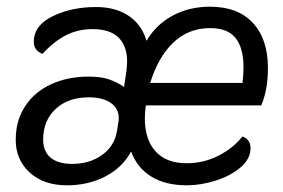

<svg xmlns="http://www.w3.org/2000/svg" viewBox="-20 -542 846 574"><path d="M27 -124Q27 -182 55.5 -225Q84 -268 133.5 -290.5Q183 -313 245 -313Q281 -313 305 -305Q329 -297 351 -282L358 -330Q360 -350 360 -358Q360 -405 334 -430Q308 -455 257 -455Q213 -455 177 -436.5Q141 -418 107 -381Q81 -391 81 -417Q81 -466 137.5 -493.5Q194 -521 267 -521Q326 -521 365 -494.5Q404 -468 418 -420Q447 -469 496.5 -495.5Q546 -522 608 -522Q691 -522 736 -473.5Q781 -425 781 -339Q781 -273 761 -227H416Q413 -206 413 -188Q413 -125 445 -89.5Q477 -54 538 -54Q588 -54 632 -76Q676 -98 705 -134Q729 -125 729 -99Q729 -67 699 -41.5Q669 -16 624.5 -2Q580 12 538 12Q475 12 432.5 -14Q390 -40 372 -89Q346 -41 295 -14.5Q244 12 180 12Q111 12 69 -26Q27 -64 27 -124ZM705 -294Q708 -320 708 -341Q708 -398 684.5 -428Q661 -458 608 -458Q544 -458 498.5 -415Q453 -372 429 -294ZM330 -152 334 -177Q335 -181 335 -189Q335 -218 311 -234.5Q287 -251 246 -251Q183 -251 146 -216Q109 -181 109 -125Q109 -89 131.5 -70.5Q154 -52 196 -52Q248 -52 285.5 -79Q323 -106 330 -152Z"/></svg>

Font: Thasadith
Style: Bold Italic
Weight: 700
Italic angle: -9°
Designer: Cadson Demak Co.,Ltd.
Foundry: Cadson Demak Co.,Ltd.
Version: Version 1.000; ttfautohint (v1.6)